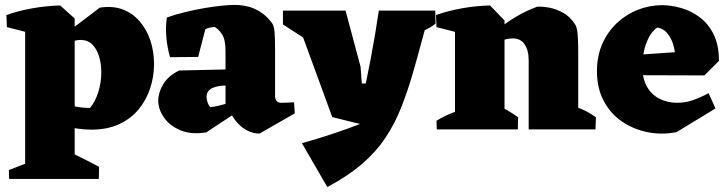

<svg xmlns="http://www.w3.org/2000/svg" viewBox="-20 -525 2950 779"><path d="M351 1Q295 1 226.5 -17Q158 -35 102 -65L180 -136Q198 -122 225.5 -110.5Q253 -99 284.5 -93Q316 -87 345 -87Q366 -111 378.5 -150.5Q391 -190 391 -232Q391 -266 382 -296Q373 -326 354.5 -344.5Q336 -363 307 -363Q288 -363 265 -353.5Q242 -344 216 -327L207 -359L385 -494Q438 -502 478.5 -486.5Q519 -471 547.5 -437.5Q576 -404 590.5 -359.5Q605 -315 605 -265Q605 -215 589.5 -167.5Q574 -120 543 -82Q512 -44 464 -21.5Q416 1 351 1ZM17 201 16 165Q48 152 82.5 139Q117 126 148 113L140 201ZM218 201 251 86Q284 102 317.5 118.5Q351 135 382 152L381 201ZM82 201V-445L224 -503L283 -450V201ZM8 -415 6 -464Q54 -481 109.5 -491Q165 -501 225 -503L229 -455L133 -383Z M1033 17Q1010 17 988 7Q966 -3 947 -22.5Q928 -42 914 -70L895 -73V-318Q895 -365 880.5 -386.5Q866 -408 850 -416Q840 -415 830 -412.5Q820 -410 813 -406L784 -294L670 -293Q659 -330 655 -372.5Q651 -415 657 -454Q691 -466 729.5 -475.5Q768 -485 805.5 -491.5Q843 -498 876 -501.5Q909 -505 931 -505Q961 -505 988 -498Q1015 -491 1039.5 -474.5Q1064 -458 1084 -431Q1092 -419 1094 -395Q1096 -371 1096 -329V-134Q1096 -124 1102 -116Q1108 -108 1120 -108Q1132 -108 1143.5 -108.5Q1155 -109 1173 -110L1176 -65ZM817 12Q756 22 712 3.5Q668 -15 645 -48.5Q622 -82 622 -117Q622 -149 642 -183Q662 -217 707 -239L929 -244V-178H897Q882 -178 867.5 -175.5Q853 -173 842 -168Q831 -163 824.5 -154Q818 -145 818 -132Q818 -122 822 -110Q826 -98 833 -90Q849 -92 864.5 -95.5Q880 -99 895.5 -103.5Q911 -108 923 -111L940 -69Z M1308 234 1205 56Q1266 39 1325 19.5Q1384 0 1441 -22Q1411 -29 1384 -36Q1357 -43 1328 -50L1182 -449L1382 -482L1443 -254L1448 -186H1464Q1474 -234 1483.5 -283.5Q1493 -333 1501.5 -383.5Q1510 -434 1517 -482H1725Q1708 -422 1690.5 -356Q1673 -290 1653.5 -223Q1634 -156 1609 -92Q1582 -23 1543.5 34.5Q1505 92 1448.5 140.5Q1392 189 1308 234ZM1328 -296 1128 -426V-482H1381ZM1680 -392 1560 -482H1746L1747 -429Q1734 -418 1715.5 -408.5Q1697 -399 1680 -392Z M1826 0V-445L1968 -503L2027 -442V0ZM2125 0V-281Q2125 -322 2107.5 -346.5Q2090 -371 2055 -369Q2032 -368 2006.5 -356.5Q1981 -345 1956 -328.5Q1931 -312 1907 -294L1906 -315Q1946 -360 1988.5 -396Q2031 -432 2074.5 -457.5Q2118 -483 2160 -498Q2180 -499 2208 -494Q2236 -489 2265 -473Q2294 -457 2314 -425Q2319 -417 2321.5 -403Q2324 -389 2325 -364Q2326 -339 2326 -294V0ZM1751 -415 1749 -464Q1797 -481 1852.5 -491Q1908 -501 1968 -503L1963 -417L1876 -383ZM1752 0 1751 -35Q1783 -55 1817.5 -68Q1852 -81 1883 -88L1875 0ZM1918 0 1951 -115Q1984 -105 2017.5 -88.5Q2051 -72 2082 -49L2081 0ZM2217 0 2250 -115Q2283 -105 2325 -88.5Q2367 -72 2398 -49L2396 0Z M2725 11Q2664 23 2606 11Q2548 -1 2502 -33Q2456 -65 2429 -116.5Q2402 -168 2402 -236Q2402 -298 2424 -347.5Q2446 -397 2483.5 -432Q2521 -467 2568.5 -485.5Q2616 -504 2666 -504Q2703 -504 2743.5 -492.5Q2784 -481 2819 -455Q2854 -429 2875.5 -385.5Q2897 -342 2897 -278L2717 -271Q2722 -301 2714.5 -333Q2707 -365 2689.5 -387.5Q2672 -410 2646 -413Q2626 -399 2612.5 -373Q2599 -347 2592.5 -316Q2586 -285 2586 -257Q2586 -208 2604 -175Q2622 -142 2654.5 -125Q2687 -108 2728 -108Q2760 -108 2789.5 -118Q2819 -128 2855 -147L2883 -85ZM2838 -219 2528 -220 2512 -299 2789 -318 2897 -278Z"/></svg>

Font: Eczar ExtraBold
Style: Regular
Weight: 800
Designer: Vaibhav Singh
Foundry: Rosetta Type Foundry
Version: Version 2.000